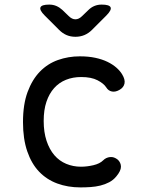

<svg xmlns="http://www.w3.org/2000/svg" viewBox="-20 -805 640 835"><path d="M80 -274Q80 -351 100 -405Q120 -459 153.5 -493.5Q187 -528 232 -544Q277 -560 327 -560Q365 -560 395 -553.5Q425 -547 447.5 -536Q470 -525 486 -511Q502 -497 511 -482Q525 -459 521.5 -442Q518 -425 501 -415Q483 -404 467 -407Q451 -410 442 -425Q431 -442 404 -456Q377 -470 333 -470Q297 -470 267 -458Q237 -446 215.5 -422Q194 -398 182 -362.5Q170 -327 170 -279Q170 -230 182.5 -192.5Q195 -155 216.5 -130Q238 -105 268 -92.5Q298 -80 332 -80Q358 -80 386 -86.5Q414 -93 429 -108Q441 -120 458.5 -122Q476 -124 493 -110Q499 -104 502.5 -96.5Q506 -89 506 -80Q506 -71 501 -60.5Q496 -50 486 -38Q473 -22 455 -12.5Q437 -3 416.5 2Q396 7 374 8.5Q352 10 330 10Q275 10 229 -7Q183 -24 150 -58.5Q117 -93 98.5 -147Q80 -201 80 -274ZM194 -785Q211 -785 225 -779Q239 -773 251 -762L279 -735Q293 -721 308 -721Q323 -721 337 -735L364 -761Q376 -773 390.5 -779Q405 -785 422 -785Q456 -785 461 -773Q466 -761 442 -737L380 -675Q365 -660 347 -652.5Q329 -645 308 -645Q287 -645 269.5 -652.5Q252 -660 237 -675L174 -738Q151 -761 156 -773Q161 -785 194 -785Z"/></svg>

Font: Maple Mono Normal
Style: Regular
Weight: 400
Monospace: yes
Designer: subframe7536
Version: Version 7.000